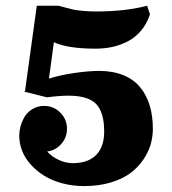

<svg xmlns="http://www.w3.org/2000/svg" viewBox="-20 -625 587 655"><path d="M163.8 -481 147 -356.9Q187.7 -369.6 235.7 -376.3Q283.7 -383.1 318.1 -383.1Q364.7 -383.1 400.1 -368.8Q435.5 -354.5 457.5 -328.1Q479.5 -301.8 490.5 -266Q501.5 -230.2 501.5 -185.5Q501.5 -158.2 493.7 -131.5Q485.8 -104.7 467.9 -78.9Q450 -53 423.6 -33.6Q397.2 -14.2 356.8 -2.2Q316.4 9.8 267.1 9.8Q227.3 9.8 191.9 0.2Q156.5 -9.3 130.1 -25.9Q103.8 -42.5 84.5 -64.1Q65.2 -85.7 55.4 -110.6Q45.7 -135.5 45.7 -161.1Q45.7 -192.6 60.3 -220.2Q70.1 -240 88.9 -251.8Q107.7 -263.7 130.4 -263.7Q162.8 -263.7 185.7 -240.8Q208.5 -218 208.5 -185.5Q208.5 -156 189.1 -133.9Q169.7 -111.8 140.9 -108.2Q157 -90.1 181 -79.2Q205.1 -68.4 228 -68.4Q280.5 -68.4 308 -96.3Q335.4 -124.3 335.4 -175.8Q335.4 -241.9 307.9 -270.3Q280.3 -298.6 213.1 -298.6Q182.9 -298.6 140.1 -293L62 -312.5L65.4 -314.5L105.5 -605.5H179.2Q184.1 -604.2 204.5 -598.8Q224.9 -593.3 233 -591.7Q241.2 -590.1 261.6 -588Q282 -585.9 306.2 -585.9Q409.2 -585.9 481.9 -605.5L491.7 -576.2Q481.2 -544.4 461.7 -521Q442.1 -497.6 416.9 -484.4Q391.6 -471.2 364.3 -465.1Q336.9 -459 306.2 -459Q211.2 -459 163.8 -481Z"/></svg>

Font: Orelega One
Style: Regular
Weight: 400
Version: Version 1.1 ; ttfautohint (v1.8.3)